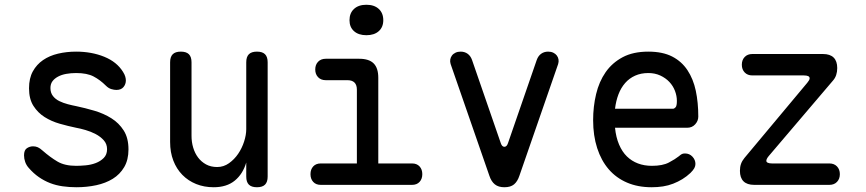

<svg xmlns="http://www.w3.org/2000/svg" viewBox="-20 -777 3640 807"><path d="M301 10Q271 10 243 6Q215 2 190.5 -7.5Q166 -17 143.5 -32.5Q121 -48 101 -71Q91 -82 86 -96Q81 -110 81 -124Q81 -146 93 -154Q105 -162 119 -162Q130 -162 139 -158Q148 -154 159 -144Q191 -116 221.5 -98Q252 -80 300 -80Q317 -80 339.5 -82Q362 -84 382 -91.5Q402 -99 416 -113Q430 -127 430 -150Q430 -172 416 -187.5Q402 -203 382 -213.5Q362 -224 339.5 -230.5Q317 -237 300 -240Q266 -247 231 -257Q196 -267 167.5 -285Q139 -303 120.5 -332Q102 -361 102 -406Q102 -448 118 -477Q134 -506 161 -524.5Q188 -543 224 -551.5Q260 -560 300 -560Q365 -560 418 -538.5Q471 -517 497 -475Q504 -464 506.5 -455Q509 -446 509 -439Q509 -423 499 -411Q489 -399 469 -399Q460 -399 448 -402.5Q436 -406 425 -417Q401 -441 373.5 -455.5Q346 -470 300 -470Q278 -470 258.5 -466.5Q239 -463 224 -455Q209 -447 200.5 -435.5Q192 -424 192 -407Q192 -387 202.5 -373.5Q213 -360 229.5 -352Q246 -344 265 -339Q284 -334 300 -331Q338 -323 377 -311.5Q416 -300 448 -280Q480 -260 500 -228.5Q520 -197 520 -149Q520 -105 502 -74.5Q484 -44 454 -25.5Q424 -7 384.5 1.5Q345 10 301 10Z M1015 -234V-515Q1015 -538 1026 -549Q1037 -560 1060 -560Q1083 -560 1094 -549Q1105 -538 1105 -515V-35Q1105 -12 1094 -1Q1083 10 1060 10Q1037 10 1026 -1Q1015 -12 1015 -35V-94Q1001 -46 967 -18Q933 10 878 10Q838 10 804.5 -3.5Q771 -17 746.5 -42Q722 -67 708.5 -102Q695 -137 695 -180V-515Q695 -538 706 -549Q717 -560 740 -560Q763 -560 774 -549Q785 -538 785 -515V-206Q785 -180 792 -156.5Q799 -133 812.5 -115Q826 -97 846 -86Q866 -75 893 -75Q920 -75 942.5 -91Q965 -107 981 -130.5Q997 -154 1006 -182Q1015 -210 1015 -234Z M1712 -90Q1732 -90 1743.5 -77.5Q1755 -65 1755 -45Q1755 -25 1743.5 -12.5Q1732 0 1712 0H1328Q1308 0 1296.5 -12.5Q1285 -25 1285 -45Q1285 -65 1296.5 -77.5Q1308 -90 1328 -90H1480V-400Q1480 -420 1470 -430Q1460 -440 1440 -440H1349Q1329 -440 1317 -452.5Q1305 -465 1305 -485Q1305 -505 1317 -517.5Q1329 -530 1349 -530H1490Q1531 -530 1550.5 -510.5Q1570 -491 1570 -450V-90ZM1520 -629Q1487 -629 1468 -646Q1449 -663 1449 -692Q1449 -722 1468 -739.5Q1487 -757 1520 -757Q1553 -757 1572 -739.5Q1591 -722 1591 -692Q1591 -663 1572 -646Q1553 -629 1520 -629Z M2037 -38 1874 -508Q1871 -518 1872.5 -527Q1874 -536 1879.5 -543.5Q1885 -551 1894.5 -555.5Q1904 -560 1916 -560Q1933 -560 1945.5 -551Q1958 -542 1964 -525L2085 -175Q2090 -160 2100 -160Q2110 -160 2115 -175L2236 -525Q2242 -542 2254.5 -551Q2267 -560 2284 -560Q2296 -560 2305.5 -555.5Q2315 -551 2320.5 -543.5Q2326 -536 2327.5 -527Q2329 -518 2326 -508L2163 -38Q2155 -14 2140.5 -2Q2126 10 2100 10Q2075 10 2060 -2Q2045 -14 2037 -38Z M2859 -132Q2878 -132 2890.5 -118.5Q2903 -105 2903 -88Q2903 -79 2898.5 -70.5Q2894 -62 2882 -50Q2866 -35 2848 -24Q2830 -13 2809.5 -5Q2789 3 2766.5 6.5Q2744 10 2719 10Q2661 10 2615.5 -9.5Q2570 -29 2538.5 -65.5Q2507 -102 2490 -154.5Q2473 -207 2473 -272Q2473 -329 2485.5 -381.5Q2498 -434 2525.5 -473.5Q2553 -513 2597 -536.5Q2641 -560 2705 -560Q2765 -560 2805 -539.5Q2845 -519 2869.5 -482Q2894 -445 2904.5 -395.5Q2915 -346 2915 -287Q2915 -269 2902 -254.5Q2889 -240 2868 -240H2565Q2569 -200 2582 -169.5Q2595 -139 2615 -119.5Q2635 -100 2661.5 -90Q2688 -80 2720 -80Q2765 -80 2791.5 -94Q2818 -108 2833 -120Q2841 -127 2846 -129.5Q2851 -132 2859 -132ZM2565 -320H2809Q2814 -320 2819.5 -326Q2825 -332 2825 -353Q2825 -374 2817 -395Q2809 -416 2793.5 -432.5Q2778 -449 2755.5 -459.5Q2733 -470 2705 -470Q2674 -470 2649.5 -459Q2625 -448 2607.5 -428Q2590 -408 2579.5 -380.5Q2569 -353 2565 -320Z M3150 0Q3120 0 3105 -15Q3090 -30 3090 -59Q3090 -75 3094.5 -88Q3099 -101 3109 -113L3373 -429Q3378 -435 3380.5 -439.5Q3383 -444 3383 -448Q3383 -454 3377 -457Q3371 -460 3358 -460H3142Q3122 -460 3110 -472.5Q3098 -485 3098 -505Q3098 -525 3110 -537.5Q3122 -550 3142 -550H3439Q3469 -550 3484 -535Q3499 -520 3499 -491Q3499 -475 3494.5 -461.5Q3490 -448 3480 -437L3211 -121Q3206 -115 3203.5 -110Q3201 -105 3201 -101Q3201 -96 3207 -93Q3213 -90 3225 -90H3466Q3486 -90 3498 -77.5Q3510 -65 3510 -45Q3510 -25 3498 -12.5Q3486 0 3466 0Z"/></svg>

Font: Maple Mono NL
Style: Regular
Weight: 400
Monospace: yes
Designer: subframe7536
Version: Version 7.000